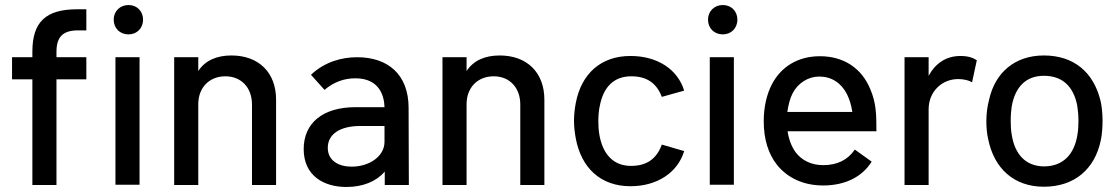

<svg xmlns="http://www.w3.org/2000/svg" viewBox="-20 -737 4459 765"><path d="M492 -600C525 -600 550 -624 550 -659C550 -692 526 -717 492 -717C458 -717 433 -692 433 -659C433 -624 458 -600 492 -600ZM109 -531V-509H28V-421H109V0H205V-421H324V-509H205V-530C205 -591 231 -616 292 -616H324V-700H287C162 -700 109 -649 109 -531ZM440 -1H536V-509H440Z M902 -516C845 -516 798 -497 770 -454V-509H674V0H770V-322C770 -388 814 -433 878 -433C942 -433 984 -387 984 -321V0H1080V-340C1080 -448 1011 -516 902 -516Z M1609 0 1608 -307C1608 -441 1525 -509 1403 -509C1344 -509 1275 -492 1219 -439L1273 -379C1311 -411 1352 -425 1396 -425C1493 -425 1511 -353 1512 -310H1397C1265 -310 1190 -246 1190 -143C1190 -36 1271 8 1360 8C1426 8 1479 -14 1513 -53V0ZM1512 -172C1512 -113 1450 -73 1381 -73C1329 -73 1286 -97 1286 -148C1286 -204 1337 -235 1415 -235H1512Z M1971 -516C1914 -516 1867 -497 1839 -454V-509H1743V0H1839V-322C1839 -388 1883 -433 1947 -433C2011 -433 2053 -387 2053 -321V0H2149V-340C2149 -448 2080 -516 1971 -516Z M2492 5C2598 5 2680 -49 2706 -135L2617 -161C2596 -104 2557 -76 2494 -76C2423 -76 2381 -124 2368 -201C2365 -218 2364 -237 2364 -256C2364 -277 2366 -299 2370 -316C2384 -389 2425 -433 2495 -433C2557 -433 2596 -406 2617 -351L2706 -376C2680 -461 2599 -514 2492 -514C2374 -514 2296 -443 2274 -326C2270 -305 2267 -280 2267 -256C2267 -232 2270 -208 2274 -186C2296 -68 2373 5 2492 5Z M2860 -600C2893 -600 2918 -624 2918 -659C2918 -692 2894 -717 2860 -717C2826 -717 2801 -692 2801 -659C2801 -624 2826 -600 2860 -600ZM2808 -1H2904V-509H2808Z M3260 -79C3214 -79 3176 -97 3151 -129C3134 -152 3123 -181 3118 -214H3472C3472 -282 3471 -328 3447 -383C3413 -465 3342 -513 3247 -513C3160 -513 3093 -472 3056 -402C3035 -362 3023 -311 3023 -254C3023 -183 3041 -124 3076 -80C3118 -28 3181 2 3260 2C3348 2 3416 -33 3453 -93L3386 -141C3357 -99 3315 -79 3260 -79ZM3244 -432C3293 -432 3331 -407 3354 -363C3364 -343 3372 -319 3376 -291H3117C3121 -319 3128 -346 3138 -365C3159 -406 3200 -432 3244 -432Z M3807 -514C3748 -514 3706 -483 3680 -435V-509H3584V0H3680V-302C3680 -371 3732 -422 3798 -422C3821 -422 3843 -416 3853 -409L3872 -497C3858 -506 3839 -514 3807 -514Z M4139 7C4261 7 4342 -63 4366 -178C4371 -202 4373 -230 4373 -256C4373 -288 4369 -321 4364 -339C4336 -449 4259 -516 4139 -516C4025 -516 3945 -449 3921 -340C3914 -314 3910 -284 3910 -255C3910 -231 3912 -205 3917 -184C3940 -67 4019 7 4139 7ZM4141 -74C4067 -74 4023 -122 4011 -201C4008 -217 4007 -237 4007 -256C4007 -278 4009 -300 4011 -313C4025 -392 4069 -435 4139 -435C4214 -435 4257 -392 4272 -317C4274 -305 4277 -280 4277 -256C4277 -239 4276 -218 4273 -201C4261 -124 4218 -75 4141 -74Z"/></svg>

Font: Arthouse Owned Medium
Style: Regular
Weight: 500
Designer: Jeremy Tribby
Foundry: Tribby Type
Version: Version 1.000;PS 001.000;hotconv 1.0.88;makeotf.lib2.5.64775